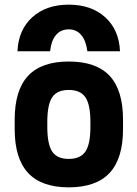

<svg xmlns="http://www.w3.org/2000/svg" viewBox="-20 -794 590 824"><path d="M275 -774Q372 -774 431.5 -720Q491 -666 495 -574H355Q349 -620 328.5 -644Q308 -668 275 -668Q241 -668 220.5 -644Q200 -620 195 -574H55Q59 -666 118.5 -720Q178 -774 275 -774ZM275 10Q158 10 100.5 -52Q43 -114 43 -240V-280Q43 -407 100.5 -468.5Q158 -530 275 -530Q393 -530 450.5 -468.5Q508 -407 508 -280V-240Q508 -114 450.5 -52Q393 10 275 10ZM275 -112Q325 -112 346.5 -143.5Q368 -175 368 -250V-270Q368 -345 346.5 -376.5Q325 -408 275 -408Q225 -408 204 -376.5Q183 -345 183 -270V-250Q183 -175 204 -143.5Q225 -112 275 -112Z"/></svg>

Font: M PLUS Code Latin SemiExpanded
Style: Bold
Weight: 700
Width: 6
Designer: Coji Morishita
Foundry: UNDERFOREST DESIGN
Version: Version 1.002; ttfautohint (v1.8.3)